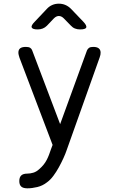

<svg xmlns="http://www.w3.org/2000/svg" viewBox="-20 -805 640 1044"><path d="M257 7 266 -17 86 -491 82 -505Q80 -512 80 -519Q80 -535 90 -542.5Q100 -550 121 -550Q136 -550 144 -545Q152 -540 155 -531L307 -130L453 -531Q457 -540 464.5 -545Q472 -550 487 -550Q507 -550 517 -542Q527 -534 527 -519Q527 -513 526 -507Q525 -501 522 -493L343 10Q336 31 324.5 56Q313 81 299.5 105.5Q286 130 270 151.5Q254 173 236 186Q212 205 183 212Q154 219 129 219Q106 219 95.5 209.5Q85 200 85 180V179Q85 159 95.5 149Q106 139 129 139Q144 139 161 134Q178 129 193 115Q207 103 217 90.5Q227 78 234 64.5Q241 51 246.5 36.5Q252 22 257 7ZM185 -645Q157 -645 152.5 -655.5Q148 -666 168 -686L235 -757Q248 -771 264.5 -778Q281 -785 300 -785Q319 -785 335.5 -778Q352 -771 366 -757L433 -687Q453 -666 449 -655.5Q445 -645 415 -645Q400 -645 387.5 -650Q375 -655 365 -666L327 -705Q314 -718 300 -718Q286 -718 273 -705L235 -665Q225 -655 212.5 -650Q200 -645 185 -645Z"/></svg>

Font: Maple Mono NL Light
Style: Regular
Weight: 300
Monospace: yes
Designer: subframe7536
Version: Version 7.000